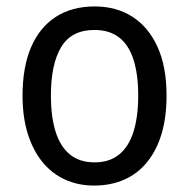

<svg xmlns="http://www.w3.org/2000/svg" viewBox="-20 -566 586 596"><path d="M497 -269Q497 -203 482 -152Q467 -101 438 -64.5Q409 -28 367 -9Q325 10 272 10Q222 10 181 -9Q140 -28 111 -64Q82 -100 66 -151.5Q50 -203 50 -269Q50 -358 76.5 -419.5Q103 -481 153 -513.5Q203 -546 274 -546Q341 -546 391 -514Q441 -482 469 -420.5Q497 -359 497 -269ZM138 -269Q138 -204 152.5 -157.5Q167 -111 197 -86.5Q227 -62 274 -62Q320 -62 350 -86.5Q380 -111 394.5 -157.5Q409 -204 409 -269Q409 -335 394.5 -380.5Q380 -426 350 -449.5Q320 -473 273 -473Q202 -473 170 -420Q138 -367 138 -269Z"/></svg>

Font: Noto Sans SemiCondensed
Style: Regular
Weight: 400
Width: 4
Version: Version 2.013